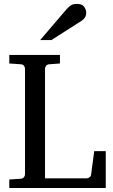

<svg xmlns="http://www.w3.org/2000/svg" viewBox="-20 -948 571 968"><path d="M513.2 0H26.9V-43L85 -46.9Q95.7 -47.9 100.8 -54.7Q106 -61.5 106 -68.8V-602.1Q106 -609.4 100.8 -616.5Q95.7 -623.5 85 -624L26.9 -627.9V-670.9H282.2V-627.9L229 -624Q218.3 -623.5 212.6 -616.5Q207 -609.4 207 -602.1V-48.8H417Q423.8 -48.8 431.2 -54.2Q438.5 -59.6 439 -65.9L455.1 -186H513.2ZM414.6 -883.3Q414.6 -869.6 408.2 -859.9Q401.9 -850.1 391.6 -843.3L239.3 -746.1H182.6L315.4 -901.4Q326.7 -914.1 337.2 -921.1Q347.7 -928.2 368.7 -928.2Q394.5 -928.2 404.5 -913.6Q414.6 -898.9 414.6 -883.3Z"/></svg>

Font: Charis
Style: Regular
Weight: 400
Designer: Walt Agee, Miriam Martin, Annie Olsen, Victor Gaultney, Lorna Priest, Alan Ward, Bob Hallissy, Martin Hosken, Sharon Cor
Foundry: SIL Global
Version: Version 7.000